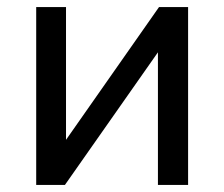

<svg xmlns="http://www.w3.org/2000/svg" viewBox="-20 -521 631 541"><path d="M82 0V-501H166V-107H152L428 -501H510V0H425V-395H440L163 0Z"/></svg>

Font: Nunitoga
Style: Medium
Weight: 500
Designer: Vernon Adams
Foundry: Vernon Adams
Version: Version 1.0